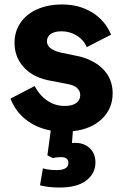

<svg xmlns="http://www.w3.org/2000/svg" viewBox="-20 -578 555 859"><path d="M159 251 172 175Q196 183 234 183Q259 183 272.5 175Q286 167 286 152Q286 125 254 125Q232 125 216 129L192 117L207 6Q142 -6 95 -43.5Q48 -81 27 -137L135 -193Q157 -151 192 -127.5Q227 -104 270 -104Q303 -104 321 -117Q339 -130 339 -153Q339 -171 325 -184Q311 -197 283 -202L190 -220Q122 -236 83.5 -280.5Q45 -325 45 -386Q45 -437 71.5 -476Q98 -515 146.5 -536.5Q195 -558 258 -558Q334 -558 392 -522.5Q450 -487 477 -423L368 -367Q355 -399 324 -418.5Q293 -438 255 -438Q224 -438 207 -426Q190 -414 190 -393Q190 -376 204.5 -363.5Q219 -351 251 -343L338 -325Q408 -306 446 -263.5Q484 -221 484 -161Q484 -92 436 -46Q388 0 306 9L302 62L315 61Q356 61 381.5 85Q407 109 407 149Q407 198 366 229.5Q325 261 247 261Q195 261 159 251Z"/></svg>

Font: Eudoxus Sans ExtraBold
Style: Regular
Weight: 800
Designer: Stijn de Vries
Foundry: tokotype
Version: Version 2.005